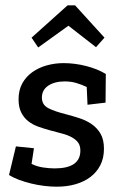

<svg xmlns="http://www.w3.org/2000/svg" viewBox="-20 -694 465 724"><path d="M374 -552 342 -516 238 -597 124 -515 99 -552 235 -674H263ZM186 -59Q283 -59 283 -126Q283 -145 274.5 -156.5Q266 -168 250.5 -176.5Q235 -185 213.5 -190.5Q192 -196 167 -203Q145 -209 124 -216.5Q103 -224 86.5 -237Q70 -250 60 -270Q50 -290 50 -319Q50 -354 64 -379.5Q78 -405 102 -422Q126 -439 156.5 -447.5Q187 -456 220 -456Q262 -456 305 -445Q348 -434 379 -415L378 -307L310 -299L307 -366Q288 -375 268 -381Q248 -387 224 -387Q186 -387 162 -371Q138 -355 138 -326Q138 -299 161.5 -286.5Q185 -274 233 -262Q256 -256 280.5 -248Q305 -240 325.5 -226Q346 -212 359 -190Q372 -168 372 -133Q372 -98 358.5 -71.5Q345 -45 321.5 -27Q298 -9 265.5 0.5Q233 10 194 10Q172 10 147 7Q122 4 97.5 -2Q73 -8 51.5 -16Q30 -24 14 -34L40 -142L108 -135L99 -76Q119 -66 142.5 -62.5Q166 -59 186 -59Z"/></svg>

Font: Zilla Slab Medium
Style: Regular
Weight: 500
Designer: Typotheque.com
Foundry: Typotheque type foundry
Version: Version 1.1; 2017